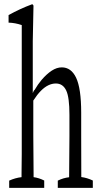

<svg xmlns="http://www.w3.org/2000/svg" viewBox="-20 -908 484 918"><path d="M256.3 -44.4Q283.2 -57.6 310.5 -60.5Q312 -255.4 312 -257.3Q312 -313 312 -358.9Q312 -442.4 296.9 -474.6Q281.2 -508.8 247.1 -508.8Q210.4 -508.8 175.8 -474.1Q158.2 -456.5 139.2 -427.2Q139.2 -347.2 139.2 -257.3Q139.2 -217.8 140.6 -77.1Q140.6 -75.7 140.6 -64.9Q140.6 -64.9 140.6 -61Q166 -57.6 191.4 -44.9Q191.4 -32.2 191.4 -9.8Q191.4 -9.8 23.9 -9.8Q23.9 -32.2 23.9 -44.4Q53.2 -57.6 83 -61Q83 -64.5 83 -64.9Q83 -76.2 83 -77.1Q84 -128.9 84 -170.9Q84 -218.8 84 -257.3Q84 -527.8 84 -788.1Q52.7 -798.8 21 -799.8Q21 -822.8 21 -835.9Q76.7 -866.7 132.3 -887.2Q136.2 -889.2 140.1 -880.9Q138.7 -800.8 136.7 -711.4Q136.7 -591.8 136.7 -462.9Q141.1 -475.6 145.5 -478Q160.6 -504.4 179.2 -526.4Q203.1 -554.2 227.3 -570.1Q251.5 -585.9 275.4 -585.9Q320.3 -585.9 343.8 -536.6Q368.2 -485.4 368.2 -369.1Q368.2 -317.9 368.2 -257.3Q368.7 -89.8 368.7 -65.4Q368.7 -65.4 368.7 -61.5Q396 -58.1 423.8 -44.9Q423.8 -32.2 423.8 -9.8Q423.8 -9.8 256.3 -9.8Q256.3 -31.7 256.3 -44.4Z"/></svg>

Font: Scarab Serif
Style: Light
Weight: 300
Designer: John Roberts
Foundry: Scarab
Version: 1.0